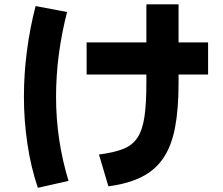

<svg xmlns="http://www.w3.org/2000/svg" viewBox="-20 -810 1040 895"><path d="M299.5 33.3 156.5 65.5Q124 -30.2 107.8 -139.3Q91.5 -248.3 91.5 -359.7Q91.5 -465.8 105.7 -573.7Q119.8 -681.5 146 -781.7L292.7 -754Q267.3 -655.5 254.3 -556.6Q241.3 -457.7 241.3 -359.2Q241.3 -257.5 255.9 -159.7Q270.5 -62 299.5 33.3ZM950 -612.5V-462.5H383.8V-612.5ZM485.3 58.5 441.3 -89.8Q510.7 -98.5 554.3 -115.7Q597.8 -133 621.1 -168.7Q644.3 -204.3 653.3 -265.2Q662.3 -326 662.3 -421.2V-789.7H812.3V-421.2Q812.3 -300 795.7 -214.1Q779 -128.2 740.8 -72.3Q702.7 -16.5 640.2 14.9Q577.8 46.3 485.3 58.5Z"/></svg>

Font: Murecho Thin
Style: Regular
Weight: 100
Designer: Neil Summerour
Foundry: Positype
Version: Version 1.010